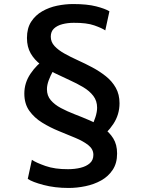

<svg xmlns="http://www.w3.org/2000/svg" viewBox="-20 -837 710 951"><path d="M113.5 -649Q113.5 -697 134.2 -729.2Q155 -761.5 189 -781Q223 -800.5 263.2 -808.8Q303.5 -817 342 -817Q411.5 -817 456.2 -805.5Q501 -794 522 -781L501.5 -686.5Q484.5 -698 447 -711.2Q409.5 -724.5 345 -724Q315 -724 289 -717.2Q263 -710.5 247.2 -695.5Q231.5 -680.5 231.5 -655.5Q231.5 -629 250 -609Q268.5 -589 298.8 -572Q329 -555 365.5 -538.5Q402 -522 438 -502.8Q474 -483.5 504.5 -459.2Q535 -435 553.5 -402.2Q572 -369.5 572 -325.5Q572 -269.5 541.5 -223.2Q511 -177 464.5 -144L411 -172Q421 -185 432.8 -208.2Q444.5 -231.5 452.8 -257.2Q461 -283 461 -303.5Q461 -337.5 442.2 -362Q423.5 -386.5 392.5 -405Q361.5 -423.5 324.5 -440.2Q287.5 -457 250.2 -475.2Q213 -493.5 182 -516.8Q151 -540 132.2 -572.2Q113.5 -604.5 113.5 -649ZM560 -76.5Q560 -28.5 538.2 4.2Q516.5 37 481 56.8Q445.5 76.5 403.2 85.2Q361 94 320 94Q251.5 94 195.8 79.2Q140 64.5 117.5 49L138 -45.5Q158 -31.5 205 -15Q252 1.5 317 1Q350.5 1 379 -6Q407.5 -13 425 -28.5Q442.5 -44 442.5 -70Q442.5 -98 417.8 -117.8Q393 -137.5 354 -153.8Q315 -170 271.5 -187.8Q228 -205.5 189 -229.5Q150 -253.5 125.2 -288.2Q100.5 -323 100.5 -373.5Q100.5 -426.5 130.8 -471.5Q161 -516.5 205.5 -547L263 -518Q253.5 -505 241.8 -483.8Q230 -462.5 221.2 -439Q212.5 -415.5 212.5 -395Q212.5 -363 231.5 -340.8Q250.5 -318.5 281.5 -302Q312.5 -285.5 349.5 -271.2Q386.5 -257 423.5 -241Q460.5 -225 491.2 -203.5Q522 -182 541 -151.5Q560 -121 560 -76.5Z"/></svg>

Font: Merriweather Sans Medium
Style: Regular
Weight: 500
Designer: Eben Sorkin
Foundry: Eben Sorkin
Version: Version 2.001